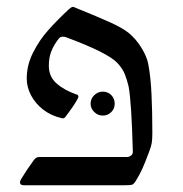

<svg xmlns="http://www.w3.org/2000/svg" viewBox="-20 -548 541 568"><path d="M80.6 -75.2Q84.5 -79.6 87.6 -81.5Q90.8 -83.5 95.7 -83.5H355.5Q361.8 -83.5 367.4 -87.6Q373 -91.8 373 -98.6Q369.1 -246.6 360.4 -292.5Q355.5 -313 349.1 -328.9Q342.8 -344.7 327.6 -361.3Q299.8 -391.6 176.3 -437.5Q171.9 -439.5 165.5 -439.5Q158.2 -439.5 153.3 -433.1Q138.7 -414.1 131.6 -395.8Q124.5 -377.4 124.5 -353.5Q124.5 -321.3 147.2 -301.3Q169.9 -281.2 206.1 -268.6Q211.9 -267.6 211.9 -261.7Q211.9 -260.3 210 -256.3Q199.7 -236.3 171.9 -200.2Q168.5 -197.8 165.5 -197.8Q164.6 -197.8 163.6 -198.2Q162.6 -198.7 161.6 -198.7Q131.3 -205.6 108.2 -223.4Q85 -241.2 72 -265.6Q59.1 -290 59.1 -315.9Q59.1 -355.5 77.9 -392.6Q96.7 -429.7 122.6 -458.7Q148.4 -487.8 184.1 -521Q191.9 -527.8 195.8 -527.8Q197.3 -527.8 200.9 -526.1Q204.6 -524.4 207.5 -523.4Q270 -498 305.2 -482.2Q340.3 -466.3 359.4 -451.7Q382.3 -433.1 398.4 -406.7Q414.6 -380.4 418.5 -358.9Q425.8 -321.3 428.2 -269.5Q430.7 -217.8 430.7 -154.8Q430.7 -136.2 429 -125.5Q427.2 -114.7 421.9 -101.1L418 -90.8Q409.7 -68.4 401.6 -50Q393.6 -31.7 380.4 -10.7Q375 -2.9 370.6 -1.5Q366.2 0 350.1 0H50.3Q39.1 0 39.1 -8.8Q39.1 -12.7 43 -19Q57.6 -43.5 80.6 -75.2ZM284.2 -206.1Q269.5 -206.1 258.8 -216.6Q248 -227.1 248 -241.2Q248 -255.9 258.8 -266.4Q269.5 -276.9 284.2 -276.9Q299.3 -276.9 309.3 -266.6Q319.3 -256.3 319.3 -241.2Q319.3 -226.6 309.1 -216.3Q298.8 -206.1 284.2 -206.1Z"/></svg>

Font: David Libre
Style: Regular
Weight: 400
Version: Version 1.000